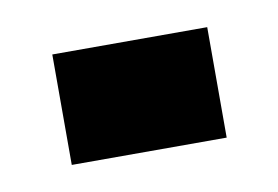

<svg xmlns="http://www.w3.org/2000/svg" viewBox="-32 -160 293 202"><g transform="rotate(-10 115.0 -59.0)"><path d="M32 0V-118H197.5V0Z"/></g></svg>

Font: Big Shoulders Stencil Text Thin
Style: Bold
Weight: 700
Version: Version 2.001